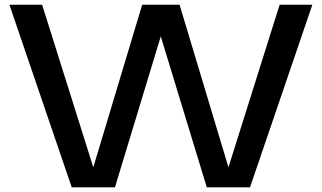

<svg xmlns="http://www.w3.org/2000/svg" viewBox="-20 -797 1369 817"><path d="M1309.1 -776.9 1043.9 0H859.9L664.1 -642.1L469.2 0H285.2L20 -776.9H159.2L377 -85L585 -776.9H744.1L952.1 -85L1169.9 -776.9Z"/></svg>

Font: Sporting Grotesque
Style: Regular
Weight: 400
Designer: Lucas LE BIHAN
Foundry: Lucas LE BIHAN
Version: Version 2.001;PS 2.1;hotconv 1.0.88;makeotf.lib2.5.647800